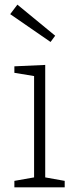

<svg xmlns="http://www.w3.org/2000/svg" viewBox="-20 -808 327 828"><path d="M259 -28V0H42V-28L127 -43V-480L42 -494V-522L175 -528V-43ZM55 -788 218 -654 198 -627 24 -747Z"/></svg>

Font: Bitter Light
Style: Regular
Weight: 300
Designer: Sol Matas, and Bitter project Authors
Foundry: Sol Matas
Version: Version 2.001